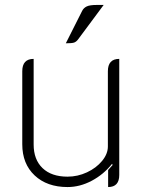

<svg xmlns="http://www.w3.org/2000/svg" viewBox="-20 -747 582 776"><path d="M462 -40Q462 9 417 9V-60L435 -80L433 -85Q399 -42 351 -16.5Q303 9 253 9Q170 9 120 -38Q70 -85 70 -164V-459Q70 -509 116 -509V-163Q116 -102 152 -67.5Q188 -33 253 -33Q294 -33 331.5 -50.5Q369 -68 392.5 -96.5Q416 -125 416 -155V-459Q416 -509 462 -509ZM312 -703Q318 -715 330.5 -721Q343 -727 371 -727H399L295 -587Q288 -578 279.5 -575Q271 -572 246 -572Z"/></svg>

Font: K2D Thin
Style: Regular
Weight: 100
Designer: Katatrad Aksorn Co.,Ltd.
Foundry: Cadson Demak Co.,Ltd.
Version: Version 1.000; ttfautohint (v1.6)